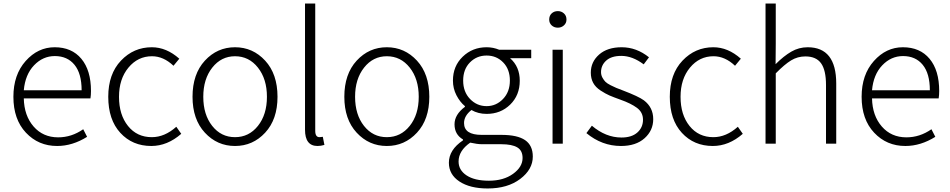

<svg xmlns="http://www.w3.org/2000/svg" viewBox="-20 -815 5389 1089"><path d="M304 13Q198 13 127 -62.5Q56 -138 56 -266Q56 -391 125.5 -469Q195 -547 290 -547Q387 -547 441.5 -481.5Q496 -416 496 -299Q496 -276 493 -257H115Q117 -159 170.5 -97.5Q224 -36 310 -36Q386 -36 452 -82L474 -39Q391 13 304 13ZM115 -303H443Q443 -398 402.5 -447.5Q362 -497 291 -497Q223 -497 173 -444.5Q123 -392 115 -303Z M838 13Q731 13 662.5 -61.5Q594 -136 594 -266Q594 -395 666 -471Q738 -547 841 -547Q924 -547 997 -482L964 -442Q907 -496 842 -496Q762 -496 708.5 -431.5Q655 -367 655 -266Q655 -164 706 -100.5Q757 -37 841 -37Q914 -37 980 -96L1008 -56Q929 13 838 13Z M1072 -266Q1072 -395 1142 -471Q1212 -547 1313 -547Q1414 -547 1484 -471Q1554 -395 1554 -266Q1554 -138 1484 -62.5Q1414 13 1313 13Q1212 13 1142 -62.5Q1072 -138 1072 -266ZM1313 -496Q1235 -496 1184 -431.5Q1133 -367 1133 -266Q1133 -165 1183.5 -101Q1234 -37 1313 -37Q1392 -37 1443 -101Q1494 -165 1494 -266Q1494 -367 1443 -431.5Q1392 -496 1313 -496Z M1781 13Q1710 13 1710 -79V-795H1768V-73Q1768 -37 1792 -37Q1800 -37 1811 -39L1820 7Q1800 13 1781 13Z M1933 -266Q1933 -395 2003 -471Q2073 -547 2174 -547Q2275 -547 2345 -471Q2415 -395 2415 -266Q2415 -138 2345 -62.5Q2275 13 2174 13Q2073 13 2003 -62.5Q1933 -138 1933 -266ZM2174 -496Q2096 -496 2045 -431.5Q1994 -367 1994 -266Q1994 -165 2044.5 -101Q2095 -37 2174 -37Q2253 -37 2304 -101Q2355 -165 2355 -266Q2355 -367 2304 -431.5Q2253 -496 2174 -496Z M2746 254Q2646 254 2586 214.5Q2526 175 2526 108Q2526 35 2606 -19V-24Q2558 -52 2558 -110Q2558 -165 2617 -209V-213Q2589 -236 2569 -274.5Q2549 -313 2549 -358Q2549 -440 2604.5 -493.5Q2660 -547 2740 -547Q2777 -547 2811 -533H2993V-485H2873Q2928 -437 2928 -357Q2928 -275 2874 -222Q2820 -169 2740 -169Q2692 -169 2654 -191Q2612 -158 2612 -117Q2612 -50 2712 -50H2824Q2915 -50 2958.5 -20Q3002 10 3002 73Q3002 146 2930.5 200Q2859 254 2746 254ZM2740 -213Q2794 -213 2833 -253.5Q2872 -294 2872 -358Q2872 -422 2834 -461Q2796 -500 2740 -500Q2684 -500 2645.5 -461Q2607 -422 2607 -358Q2607 -294 2646 -253.5Q2685 -213 2740 -213ZM2753 210Q2836 210 2890 171Q2944 132 2944 81Q2944 39 2914 21Q2884 3 2823 3H2714Q2687 3 2647 -6Q2581 40 2581 101Q2581 150 2626.5 180Q2672 210 2753 210Z M3114 0V-533H3172V0ZM3144 -658Q3123 -658 3109 -671Q3095 -684 3095 -704Q3095 -726 3109 -739Q3123 -752 3144 -752Q3164 -752 3178.5 -739Q3193 -726 3193 -704Q3193 -684 3178.5 -671Q3164 -658 3144 -658Z M3502 13Q3394 13 3306 -60L3337 -102Q3416 -35 3505 -35Q3563 -35 3595 -63.5Q3627 -92 3627 -136Q3627 -178 3592.5 -203.5Q3558 -229 3498 -250Q3459 -264 3437 -273.5Q3415 -283 3386.5 -301.5Q3358 -320 3344.5 -345Q3331 -370 3331 -403Q3331 -464 3378 -505.5Q3425 -547 3506 -547Q3590 -547 3661 -490L3631 -450Q3567 -498 3504 -498Q3448 -498 3418.5 -471.5Q3389 -445 3389 -406Q3389 -389 3397 -374.5Q3405 -360 3414 -351Q3423 -342 3443.5 -331.5Q3464 -321 3475.5 -316.5Q3487 -312 3513 -302Q3602 -268 3632 -246Q3685 -206 3685 -139Q3685 -75 3636 -31Q3587 13 3502 13Z M4023 13Q3916 13 3847.5 -61.5Q3779 -136 3779 -266Q3779 -395 3851 -471Q3923 -547 4026 -547Q4109 -547 4182 -482L4149 -442Q4092 -496 4027 -496Q3947 -496 3893.5 -431.5Q3840 -367 3840 -266Q3840 -164 3891 -100.5Q3942 -37 4026 -37Q4099 -37 4165 -96L4193 -56Q4114 13 4023 13Z M4322 0V-795H4380V-567L4379 -451Q4425 -497 4468 -522Q4511 -547 4561 -547Q4723 -547 4723 -341V0H4665V-333Q4665 -417 4637 -456Q4609 -495 4548 -495Q4504 -495 4467 -472.5Q4430 -450 4380 -399V0Z M5115 13Q5009 13 4938 -62.5Q4867 -138 4867 -266Q4867 -391 4936.5 -469Q5006 -547 5101 -547Q5198 -547 5252.5 -481.5Q5307 -416 5307 -299Q5307 -276 5304 -257H4926Q4928 -159 4981.5 -97.5Q5035 -36 5121 -36Q5197 -36 5263 -82L5285 -39Q5202 13 5115 13ZM4926 -303H5254Q5254 -398 5213.5 -447.5Q5173 -497 5102 -497Q5034 -497 4984 -444.5Q4934 -392 4926 -303Z"/></svg>

Font: Noto Sans Korean Light
Style: Regular
Weight: 300
Designer: Ryoko NISHIZUKA  (kana & ideographs); Paul D. Hunt (Latin, Greek & Cyrillic); Wenlong ZHANG  (bopomofo); Sandoll Communi
Foundry: Adobe Systems Incorporated
Version: Version 1.000;PS 1;hotconv 1.0.78;makeotf.lib2.5.61930